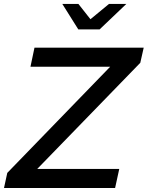

<svg xmlns="http://www.w3.org/2000/svg" viewBox="-52 -938 737 958"><path d="M-32 0 -15.7 -75.3 497.7 -605H100L120 -700H665L648 -624.7L133.7 -95H543L522.3 0ZM338.7 -791.3 259 -918.3H339.3L399.3 -842L491.7 -918.3H578.3L445 -791.3Z"/></svg>

Font: Red Hat Display VF
Style: Italic
Weight: 300
Italic angle: -12°
Designer: Pentagram, MCKL
Foundry: Pentagram, MCKL
Version: Version 1.010